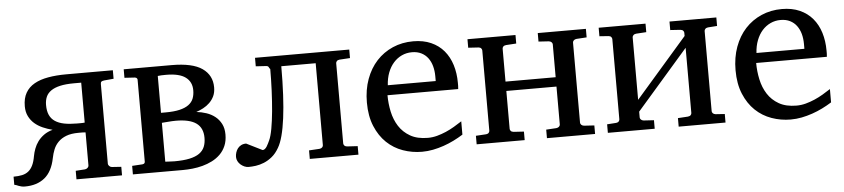

<svg xmlns="http://www.w3.org/2000/svg" viewBox="-37 -680 3857 877"><g transform="rotate(-5 1892.0 -241.0)"><path d="M0 -37.1Q22.5 -37.1 39.3 -40.8Q56.2 -44.4 68.4 -54.2Q80.6 -64 88.6 -80.6Q96.7 -97.2 101.1 -123Q104 -139.2 110.4 -156.2Q116.7 -173.3 127.9 -188.7Q139.2 -204.1 156 -216.3Q172.9 -228.5 196.3 -234.9Q173.3 -240.7 152.1 -250Q130.9 -259.3 114.7 -273.4Q98.6 -287.6 88.9 -307.1Q79.1 -326.7 79.1 -353Q79.1 -389.6 93.3 -414.3Q107.4 -439 133.8 -453.9Q160.2 -468.8 197.3 -475.3Q234.4 -481.9 280.3 -481.9H494.1V-442.9L451.2 -439Q441.4 -438 437.7 -434.8Q434.1 -431.6 434.1 -423.8V-58.1Q434.1 -53.2 439.2 -47.9Q444.3 -42.5 451.2 -42L494.1 -39.1V0H285.2V-39.1L328.1 -42Q335.4 -43 340.3 -47.9Q345.2 -52.7 345.2 -58.1V-210Q339.8 -210.9 331.1 -210.9H313Q278.8 -210.9 256.3 -202.1Q233.9 -193.4 219.5 -178.7Q205.1 -164.1 197.5 -145.3Q189.9 -126.5 186 -106Q173.8 -44.9 138.7 -16.4Q103.5 12.2 47.9 12.2Q39.1 12.2 32 10.5Q24.9 8.8 19.3 6.6Q13.7 4.4 9 2.4Q4.4 0.5 0 0ZM176.3 -350.1Q176.3 -322.8 184.6 -304.4Q192.9 -286.1 209.7 -274.9Q226.6 -263.7 251.2 -258.8Q275.9 -253.9 309.1 -253.9H326.7Q332 -253.9 336.9 -254.2Q341.8 -254.4 345.2 -254.9V-438H312Q274.4 -438 248.5 -432.1Q222.7 -426.3 206.5 -415Q190.4 -403.8 183.3 -387.5Q176.3 -371.1 176.3 -350.1Z M852.1 -358.9Q852.1 -397.5 823.5 -418.7Q794.9 -439.9 734.4 -439.9Q723.6 -439.9 713.4 -439.5Q703.1 -439 696.3 -438V-269H717.3Q755.9 -269 781.7 -275.1Q807.6 -281.2 823.2 -292.7Q838.9 -304.2 845.5 -320.8Q852.1 -337.4 852.1 -358.9ZM884.3 -138.2Q884.3 -183.6 854 -205.3Q823.7 -227.1 760.3 -227.1Q752 -227.1 742.7 -226.6Q733.4 -226.1 724.6 -225.3Q715.8 -224.6 708.5 -224.1Q701.2 -223.6 696.3 -223.1V-44.9Q703.6 -44.9 716.3 -43.9Q729 -43 738.3 -43Q779.8 -43 807.9 -49.1Q835.9 -55.2 852.8 -67.1Q869.6 -79.1 877 -96.9Q884.3 -114.7 884.3 -138.2ZM981 -145Q981 -115.2 971.4 -93Q961.9 -70.8 945.6 -54.7Q929.2 -38.6 908 -27.8Q886.7 -17.1 863.8 -11Q840.8 -4.9 817.1 -2.4Q793.5 0 772.9 0H543.9V-39.1L591.3 -42Q598.1 -43 600.6 -46.1Q603 -49.3 603 -53.2V-429.2Q603 -432.1 600.6 -435.5Q598.1 -439 591.3 -439.9L543.9 -442.9V-481.9H763.2Q858.9 -481.9 903.6 -450.7Q948.2 -419.4 948.2 -363.8Q948.2 -340.8 940.2 -323.7Q932.1 -306.6 918.9 -293.9Q905.8 -281.2 889.6 -272.7Q873.5 -264.2 857.4 -258.8Q880.9 -256.3 903.3 -248.8Q925.8 -241.2 942.9 -227.5Q960 -213.9 970.5 -193.6Q981 -173.3 981 -145Z M1355 0V-39.1L1403.3 -42Q1411.6 -43 1415.8 -47.6Q1419.9 -52.2 1419.9 -57.1V-433.1H1262.2Q1262.2 -289.6 1250 -196Q1237.8 -102.5 1214.4 -63Q1200.2 -38.1 1181.9 -23.2Q1163.6 -8.3 1144.3 -0.5Q1125 7.3 1106.7 9.8Q1088.4 12.2 1074.2 12.2Q1064 12.2 1054.4 8.1Q1044.9 3.9 1037.1 -2.9Q1029.3 -9.8 1024.7 -18.8Q1020 -27.8 1020 -38.1Q1020 -48.3 1023.2 -58.6Q1026.4 -68.8 1032.5 -76.9Q1038.6 -85 1048.3 -90.1Q1058.1 -95.2 1071.3 -95.2L1144 -59.1Q1149.9 -59.1 1154.8 -63.2Q1159.7 -67.4 1163.6 -73.5Q1167.5 -79.6 1170.9 -86.9Q1174.3 -94.2 1177.2 -100.1Q1185.5 -117.7 1191.9 -152.6Q1198.2 -187.5 1202.4 -231.7Q1206.5 -275.9 1208.7 -326.2Q1210.9 -376.5 1210.9 -424.8Q1207 -428.2 1204.8 -433.6Q1202.6 -439 1194.3 -439.9L1146 -442.9V-481.9H1578.1V-442.9L1529.3 -439.9Q1521 -439 1517.1 -434.3Q1513.2 -429.7 1513.2 -424.8V-57.1Q1513.2 -52.2 1517.1 -47.6Q1521 -43 1529.3 -42L1578.1 -39.1V0Z M2059.1 -49.8Q2038.1 -36.6 2015.4 -25.4Q1992.7 -14.2 1968.5 -5.9Q1944.3 2.4 1919.4 7.3Q1894.5 12.2 1869.1 12.2Q1823.7 12.2 1781.7 -2.7Q1739.7 -17.6 1707.8 -48.1Q1675.8 -78.6 1656.5 -125Q1637.2 -171.4 1637.2 -233.9Q1637.2 -292.5 1654.8 -340.6Q1672.4 -388.7 1703.6 -422.6Q1734.9 -456.5 1777.8 -475.3Q1820.8 -494.1 1872.1 -494.1Q1918.5 -494.1 1953.6 -478.5Q1988.8 -462.9 2012.2 -435.1Q2035.6 -407.2 2047.4 -369.4Q2059.1 -331.5 2059.1 -287.1V-273.4Q2059.1 -265.6 2058.1 -258.8H1733.9Q1733.9 -220.7 1741.9 -183.1Q1750 -145.5 1769 -115.7Q1788.1 -85.9 1820.3 -67.4Q1852.5 -48.8 1900.9 -48.8Q1922.4 -48.8 1943.4 -54.4Q1964.4 -60.1 1984.6 -68.8Q2004.9 -77.6 2023.4 -88.6Q2042 -99.6 2059.1 -110.8ZM1959 -326.2Q1959 -351.1 1953.1 -372.6Q1947.3 -394 1935.3 -410.2Q1923.3 -426.3 1905 -435.5Q1886.7 -444.8 1861.8 -444.8Q1836.9 -444.8 1815.4 -434.8Q1793.9 -424.8 1777.6 -406.5Q1761.2 -388.2 1751.2 -362.3Q1741.2 -336.4 1739.3 -304.2H1959Z M2442.4 0V-39.1L2489.3 -42Q2497.6 -43 2502 -47.6Q2506.3 -52.2 2506.3 -57.1V-231H2276.4V-57.1Q2276.4 -52.2 2280.3 -47.6Q2284.2 -43 2293.5 -42L2340.3 -39.1V0H2120.1V-39.1L2167.5 -42Q2175.8 -43 2179.4 -47.6Q2183.1 -52.2 2183.1 -57.1V-424.8Q2183.1 -429.7 2179.4 -434.3Q2175.8 -439 2167.5 -439.9L2120.1 -442.9V-481.9H2340.3V-442.9L2293.5 -439.9Q2284.2 -439 2280.3 -434.3Q2276.4 -429.7 2276.4 -424.8V-273.9H2506.3V-424.8Q2506.3 -429.7 2502 -434.3Q2497.6 -439 2489.3 -439.9L2442.4 -442.9V-481.9H2663.1V-442.9L2616.2 -439.9Q2607.9 -439 2603.5 -434.3Q2599.1 -429.7 2599.1 -424.8V-57.1Q2599.1 -52.2 2603.5 -47.6Q2607.9 -43 2616.2 -42L2663.1 -39.1V0Z M3046.4 0V-39.1L3092.3 -42Q3101.6 -43 3105.5 -47.6Q3109.4 -52.2 3109.4 -57.1V-356L2872.6 -84V-57.1Q2872.6 -52.2 2877 -47.6Q2881.3 -43 2889.6 -42L2936.5 -39.1V0H2721.7V-39.1L2763.7 -42Q2772 -43 2775.6 -47.6Q2779.3 -52.2 2779.3 -57.1V-424.8Q2779.3 -429.7 2775.6 -434.3Q2772 -439 2763.7 -439.9L2721.7 -442.9V-481.9H2936.5V-442.9L2889.6 -439.9Q2881.3 -439 2877 -434.3Q2872.6 -429.7 2872.6 -424.8V-138.2L3109.4 -410.2V-424.8Q3109.4 -429.7 3105.5 -434.3Q3101.6 -439 3092.3 -439.9L3046.4 -442.9V-481.9H3261.2V-442.9L3219.2 -439.9Q3210.9 -439 3206.8 -434.3Q3202.6 -429.7 3202.6 -424.8V-57.1Q3202.6 -52.2 3206.8 -47.6Q3210.9 -43 3219.2 -42L3261.2 -39.1V0Z M3749.5 -49.8Q3728.5 -36.6 3705.8 -25.4Q3683.1 -14.2 3658.9 -5.9Q3634.8 2.4 3609.9 7.3Q3585 12.2 3559.6 12.2Q3514.2 12.2 3472.2 -2.7Q3430.2 -17.6 3398.2 -48.1Q3366.2 -78.6 3346.9 -125Q3327.6 -171.4 3327.6 -233.9Q3327.6 -292.5 3345.2 -340.6Q3362.8 -388.7 3394 -422.6Q3425.3 -456.5 3468.3 -475.3Q3511.2 -494.1 3562.5 -494.1Q3608.9 -494.1 3644 -478.5Q3679.2 -462.9 3702.6 -435.1Q3726.1 -407.2 3737.8 -369.4Q3749.5 -331.5 3749.5 -287.1V-273.4Q3749.5 -265.6 3748.5 -258.8H3424.3Q3424.3 -220.7 3432.4 -183.1Q3440.4 -145.5 3459.5 -115.7Q3478.5 -85.9 3510.7 -67.4Q3543 -48.8 3591.3 -48.8Q3612.8 -48.8 3633.8 -54.4Q3654.8 -60.1 3675 -68.8Q3695.3 -77.6 3713.9 -88.6Q3732.4 -99.6 3749.5 -110.8ZM3649.4 -326.2Q3649.4 -351.1 3643.6 -372.6Q3637.7 -394 3625.7 -410.2Q3613.8 -426.3 3595.5 -435.5Q3577.1 -444.8 3552.2 -444.8Q3527.3 -444.8 3505.9 -434.8Q3484.4 -424.8 3468 -406.5Q3451.7 -388.2 3441.7 -362.3Q3431.6 -336.4 3429.7 -304.2H3649.4Z"/></g></svg>

Font: Charis SIL CyrE
Style: Regular
Weight: 400
Foundry: SIL International
Version: Version 5.000